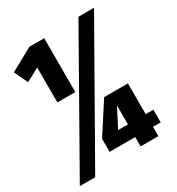

<svg xmlns="http://www.w3.org/2000/svg" viewBox="-168 -803 836 908"><g transform="rotate(-30 250.0 -348.5)"><path d="M108 -396V-587Q91 -577 71 -566.5Q51 -556 36 -548L1 -622L125 -690H206V-396ZM484 -70H442V-19H345V-70H205V-141L312 -307H442V-139H484ZM345 -242Q341 -236 334 -222Q327 -208 319 -192Q311 -176 303 -161Q295 -146 291 -139H345ZM482 -697 86 0H2L397 -697Z"/></g></svg>

Font: D2Coding ligature
Style: Bold
Weight: 700
Monospace: yes
Designer: Yong-Rak Park; Jeong-Hwan Yoon; Sang-Min Lee;
Foundry: NHN Corporation
Version: Version 1.3.2; Build 20180524